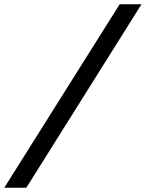

<svg xmlns="http://www.w3.org/2000/svg" viewBox="-40 -706 681 897"><path d="M-20 171 519 -686H621L83 171Z"/></svg>

Font: Chivo Mono SemiBold
Style: Italic
Weight: 600
Italic angle: -8.05°
Monospace: yes
Version: Version 1.008